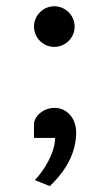

<svg xmlns="http://www.w3.org/2000/svg" viewBox="-20 -472 357 623"><path d="M90.3 -385.7C90.3 -349.6 120.1 -319.8 156.2 -319.8C192.4 -319.8 222.2 -349.6 222.2 -385.7C222.2 -421.9 192.4 -451.7 156.2 -451.7C120.1 -451.7 90.3 -421.9 90.3 -385.7ZM90.3 -24.4H158.7C158.7 24.9 121.1 84 92.8 112.3L141.6 131.8C198.7 78.1 227.1 18.1 227.1 -41.5C227.1 -90.8 195.3 -122.1 156.2 -122.1C128.4 -122.1 96.7 -104 90.3 -73.2Z"/></svg>

Font: Andika
Style: Regular
Weight: 400
Designer: Victor Gaultney, Annie Olsen, Julie Remington, Don Collingsworth, Eric Hays
Foundry: SIL International
Version: Version 1.000